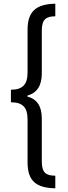

<svg xmlns="http://www.w3.org/2000/svg" viewBox="-20 -852 370 1038"><path d="M39 -367V-299C102 -299 129 -272 129 -206V26C129 126 175 164 279 166V98C230 97 206 84 206 20V-211C206 -279 179 -317 128 -330V-335C179 -349 206 -388 206 -455V-686C206 -749 230 -763 279 -764V-832C175 -830 129 -790 129 -691V-460C129 -394 101 -367 39 -367Z"/></svg>

Font: Noto Sans Devanagari ExtraCondensed
Style: Regular
Weight: 400
Width: 2
Designer: Jelle Bosma - Monotype Design Team
Foundry: Monotype Imaging Inc.
Version: Version 2.004